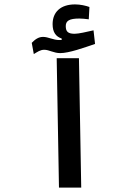

<svg xmlns="http://www.w3.org/2000/svg" viewBox="-20 -848 626 868"><path d="M246.6 0H347.2L336.9 -585H236.3ZM132.8 -603.5C149.9 -613.8 162.1 -623 180.2 -623C202.1 -623 222.7 -607.9 252.4 -607.9C292 -607.9 359.9 -632.3 409.7 -649.4L402.8 -710.9C372.6 -704.1 335.9 -695.3 317.4 -695.3C287.6 -695.3 277.3 -705.1 277.3 -730C277.3 -753.4 292.5 -764.2 338.4 -764.2C349.6 -764.2 366.2 -762.7 381.3 -760.7L384.3 -816.4C368.2 -822.3 343.3 -828.1 319.3 -828.1C254.4 -828.1 217.8 -793.9 217.8 -738.8C217.8 -701.7 232.9 -682.6 258.8 -673.8L259.3 -668C255.9 -667 252.4 -667 247.6 -667C220.7 -667 198.2 -681.2 174.8 -681.2C153.8 -681.2 138.7 -669.9 123.5 -654.3Z"/></svg>

Font: Cascadia Code PL
Style: Regular
Weight: 400
Monospace: yes
Designer: Aaron Bell
Foundry: Saja Typeworks
Version: Version 2404.023